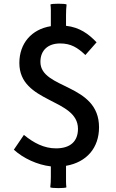

<svg xmlns="http://www.w3.org/2000/svg" viewBox="-20 -864 610 1012"><path d="M328 67V10C438 -9 502 -86 502 -193C502 -426 193 -392 193 -538C193 -599 233 -635 297 -635C354 -635 389 -613 430 -574L489 -641C447 -685 400 -720 328 -728V-784C328 -804 329 -826 331 -840C328 -846 248 -846 246 -840C247 -833 248 -822 248 -812V-783V-726C147 -710 82 -636 82 -532C82 -319 391 -347 391 -185C391 -121 353 -82 275 -82C212 -82 157 -111 106 -153L53 -75C103 -29 178 5 248 13V68C248 87 247 110 245 123C248 129 328 129 330 123C329 116 328 105 328 95V67Z"/></svg>

Font: GenSekiGothic2 TW M
Style: Regular
Weight: 500
Version: Version 2.100;PS 2.1;hotconv 16.6.51;makeotf.lib2.5.65220 DE